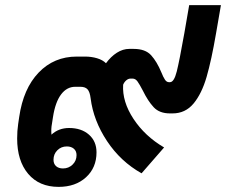

<svg xmlns="http://www.w3.org/2000/svg" viewBox="-20 -720 883 750"><path d="M843 -700 824 -590Q806 -485 787 -419.5Q768 -354 736 -315.5Q704 -277 654 -277H644Q603 -277 580.5 -301Q558 -325 538 -366Q525 -391 517 -402Q509 -413 498 -413H490Q481 -413 473 -406Q465 -399 461 -389Q457 -323 501.5 -255.5Q546 -188 621 -144L533 -43Q451 -89 398 -169Q345 -249 334 -336Q331 -361 322 -371Q313 -381 294 -381H274Q241 -381 218.5 -351Q196 -321 187 -263L183 -237Q179 -217 181 -194Q209 -220 250 -220Q298 -220 327.5 -194Q357 -168 357 -125Q357 -65 316 -27.5Q275 10 209 10Q133 10 90 -41Q47 -92 47 -179Q47 -209 51 -236L55 -263Q71 -374 131 -436.5Q191 -499 280 -499H312Q337 -499 359 -492.5Q381 -486 394 -473Q413 -499 436.5 -514Q460 -529 485 -529H502Q548 -529 570.5 -504Q593 -479 610 -438Q618 -418 624.5 -408.5Q631 -399 640 -399H644Q660 -399 670.5 -441Q681 -483 700 -590L719 -700ZM189 -96Q189 -80 199 -71Q209 -62 226 -62Q248 -62 263.5 -77Q279 -92 279 -114Q279 -130 268.5 -139Q258 -148 241 -148Q219 -148 204 -133Q189 -118 189 -96Z"/></svg>

Font: Bai Jamjuree
Style: Bold Italic
Weight: 700
Italic angle: -10°
Designer: Katatrad Aksorn Co.,Ltd.
Foundry: Cadson Demak Co.,Ltd.
Version: Version 1.000; ttfautohint (v1.6)